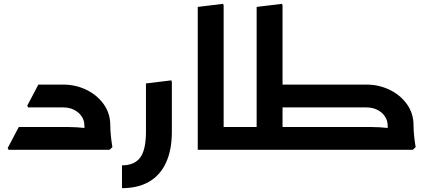

<svg xmlns="http://www.w3.org/2000/svg" viewBox="-20 -781 2237 1001"><path d="M420 -127Q420 -153 405.5 -174.5Q391 -196 366 -208.5Q341 -221 309 -221H166V-232L180 -340H309Q374 -340 430 -313Q486 -286 520.5 -238Q555 -190 555 -127ZM25 0 20 -9 78 -119H247V0ZM78 0V-119H329Q354 -119 378.5 -117.5Q403 -116 419 -114Q435 -112 435 -112V0ZM127 -221 122 -230 180 -340H299V-221ZM432 0Q427 -34 423.5 -67.5Q420 -101 420 -127H555Q555 -99 558.5 -68Q562 -37 566 -14L551 0Z M616 200V81Q681 81 711 40.5Q741 0 741 -95V-346L873 -362L876 -354V-95Q876 0 846 66Q816 132 758 166Q700 200 616 200Z M1146 0 1011 -1V-745L1143 -761L1146 -753ZM1011 0V-119H1232V0ZM1232 0V-119Q1244 -119 1248 -103Q1252 -87 1252 -60Q1252 -35 1248 -17.5Q1244 0 1232 0Z M1232 0V-119H1329V0ZM1232 0Q1221 0 1216.5 -17.5Q1212 -35 1212 -61Q1212 -87 1216.5 -103Q1221 -119 1232 -119ZM1318 0V-745L1450 -761L1453 -753V0ZM1231 0 1226 -9 1284 -119H1453V0ZM1416 -221V-340H1797V-221ZM1416 0V-119H1797V0ZM2001 -127Q2001 -153 1986.5 -174.5Q1972 -196 1947 -208.5Q1922 -221 1890 -221H1747V-232L1761 -340H1890Q1955 -340 2011 -313Q2067 -286 2101.5 -238Q2136 -190 2136 -127ZM1606 0 1601 -9 1659 -119H1828V0ZM1659 0V-119H1910Q1935 -119 1959.5 -117.5Q1984 -116 2000 -114Q2016 -112 2016 -112V0ZM1708 -221 1703 -230 1761 -340H1880V-221ZM2013 0Q2008 -34 2004.5 -67.5Q2001 -101 2001 -127H2136Q2136 -99 2139.5 -68Q2143 -37 2147 -14L2132 0Z"/></svg>

Font: Fustat ExtraBold
Style: Regular
Weight: 800
Designer: Mohamed Gaber, Khaled Hosny, Laura Garcia Mut
Foundry: Kief Type Foundry, Alif Type Foundry, Hard Type Foundry
Version: Version 1.007